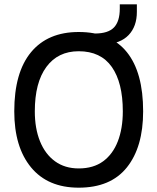

<svg xmlns="http://www.w3.org/2000/svg" viewBox="-20 -858 728 888"><path d="M46 -343Q46 -523 123.5 -616.5Q201 -710 344 -710Q492 -710 567 -616.5Q642 -523 642 -343Q642 -178 567 -84Q492 10 344 10Q201 10 123.5 -84Q46 -178 46 -343ZM344 -79Q412 -79 457 -112Q502 -145 525 -204.5Q548 -264 548 -343Q548 -476 497 -548.5Q446 -621 344 -621Q248 -621 194.5 -548.5Q141 -476 141 -343Q141 -264 165 -204.5Q189 -145 234.5 -112Q280 -79 344 -79ZM462 -652 419 -688V-703Q480 -703 507 -731Q534 -759 534 -818V-838H613V-803Q613 -736 575 -696Q537 -656 462 -652Z"/></svg>

Font: Haskoy Medium
Style: Regular
Weight: 500
Designer: Ertekin Erdin
Foundry: Ertekin Erdin
Version: Version 1.500; ttfautohint (v1.8.3)